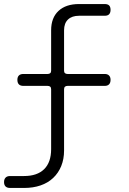

<svg xmlns="http://www.w3.org/2000/svg" viewBox="-20 -750 640 950"><path d="M297 -308V-5Q297 37 283 71.5Q269 106 243 130.5Q217 155 180.5 167.5Q144 180 99 180H30Q15 180 7.5 172.5Q0 165 0 151Q0 137 7.5 129Q15 121 30 121H99Q164 121 198.5 87Q233 53 233 -12V-308Q233 -317 228.5 -321Q224 -325 216 -325H96Q81 -325 73.5 -332.5Q66 -340 66 -355Q66 -369 73.5 -376.5Q81 -384 96 -384H216Q224 -384 228.5 -388Q233 -392 233 -400V-600Q233 -662 269.5 -696Q306 -730 371 -730H498Q513 -730 520 -723Q527 -716 527 -701Q527 -687 520 -679.5Q513 -672 498 -672H371Q336 -672 316.5 -653.5Q297 -635 297 -600V-400Q297 -392 301.5 -388Q306 -384 314 -384H498Q512 -384 519.5 -376.5Q527 -369 527 -355Q527 -340 519.5 -332.5Q512 -325 498 -325H314Q306 -325 301.5 -321Q297 -317 297 -308Z"/></svg>

Font: Maple Mono NL ExtraLight
Style: Italic
Weight: 275
Italic angle: -10°
Monospace: yes
Designer: subframe7536
Version: Version 7.000